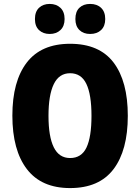

<svg xmlns="http://www.w3.org/2000/svg" viewBox="-20 -948 714 978"><path d="M631 -358Q631 -182 558 -86Q485 10 337 10Q191 10 117 -86.5Q43 -183 43 -359Q43 -534 116.5 -629.5Q190 -725 337 -725Q486 -725 558.5 -629.5Q631 -534 631 -358ZM227 -358Q227 -252 254 -197.5Q281 -143 337 -143Q395 -143 420.5 -196.5Q446 -250 446 -358Q446 -466 420 -520.5Q394 -575 337 -575Q281 -575 254 -519.5Q227 -464 227 -358ZM158 -851Q158 -889 179 -908.5Q200 -928 233 -928Q267 -928 288 -908Q309 -888 309 -851Q309 -815 288 -795Q267 -775 233 -775Q200 -775 179 -794.5Q158 -814 158 -851ZM364 -851Q364 -889 384.5 -908.5Q405 -928 439 -928Q474 -928 495 -908Q516 -888 516 -851Q516 -815 495 -795Q474 -775 439 -775Q405 -775 384.5 -795Q364 -815 364 -851Z"/></svg>

Font: Noto Sans Lao Looped Condensed Black
Style: Regular
Weight: 900
Width: 3
Designer: Mark Frömberg, Ben Mitchell
Foundry: The Fontpad Ltd
Version: Version 1.002; ttfautohint (v1.8.4.7-5d5b)